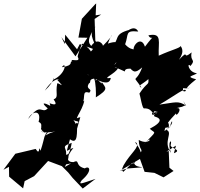

<svg xmlns="http://www.w3.org/2000/svg" viewBox="-38 -994 1163 1114"><path d="M338 -738 340 -793 409 -708 425 -738 550 -693 515 -759 511 -884 549 -910 517 -905 520 -974 514 -969 437 -885 417 -776 469 -775 400 -667 318 -779ZM657 -2 774 -72 801 3 858 9 911 35 969 -2 945 -21 941 -118 927 -114 983 -149 971 -105C1026 -126 941 -133 953 -156C962 -191 930 -173 954 -107C903 -175 973 -226 924 -242C965 -253 924 -325 920 -257C911 -244 952 -264 948 -253C959 -327 982 -270 916 -234C923 -270 941 -291 983 -336C981 -305 1035 -383 976 -364C1069 -389 978 -360 1038 -383C1012 -432 1037 -388 1042 -381C995 -411 983 -400 887 -387C979 -440 1041 -492 1040 -466C1007 -452 1030 -503 1055 -561C994 -546 985 -460 1067 -486C1055 -481 1016 -467 1100 -534C1033 -551 1085 -553 1105 -569C1053 -574 1046 -637 1067 -611C1102 -652 1062 -636 1074 -690C1013 -641 1066 -716 1000 -647C1041 -706 1006 -725 1011 -728C1005 -714 965 -708 883 -671C879 -750 906 -806 823 -789C842 -750 870 -813 803 -723C779 -797 718 -714 743 -696C777 -722 732 -685 688 -737C710 -795 685 -819 764 -811C740 -861 674 -791 717 -822C608 -793 668 -764 598 -712C555 -716 571 -707 623 -665C626 -722 617 -691 627 -701C659 -703 682 -774 588 -741C611 -810 639 -808 557 -726C569 -727 531 -786 491 -727C487 -739 452 -747 517 -841C458 -782 539 -741 497 -715C519 -707 437 -661 439 -650C424 -613 492 -609 492 -643C509 -664 496 -710 439 -741C437 -741 406 -662 414 -662C433 -627 362 -659 381 -638C360 -639 397 -615 321 -604C348 -644 348 -566 270 -531C274 -561 286 -528 222 -468C276 -553 323 -534 294 -531C348 -472 303 -516 294 -510C282 -449 305 -431 273 -417C309 -368 248 -397 250 -395C251 -409 243 -419 254 -380C222 -397 194 -404 239 -365C202 -329 200 -405 126 -304C142 -347 206 -364 186 -287C211 -275 197 -263 203 -247C235 -269 159 -257 236 -215C180 -252 182 -207 306 -236C200 -218 208 -169 251 -244C209 -201 227 -208 197 -119C184 -163 197 -83 169 -130L51 -102L-18 -9L14 -26L15 31L96 99L105 57L160 28L241 -60L321 -30L358 7L384 39L442 100L516 44C433 71 414 82 437 51C500 -3 482 -35 454 -17C378 -35 453 -95 338 -25C387 -118 338 -117 329 -56C379 -141 293 -136 378 -165C362 -51 303 -71 309 -73C305 -25 345 -38 410 -56C339 -43 345 -83 388 -136C342 -122 343 -90 368 -186C417 -150 407 -229 410 -283C349 -237 430 -254 388 -296C456 -281 383 -293 392 -211C405 -224 414 -265 428 -314C400 -309 377 -290 418 -290C384 -299 439 -346 451 -410C416 -385 437 -377 439 -391C461 -429 434 -471 480 -456C504 -482 455 -472 478 -510C494 -516 473 -533 508 -538C518 -519 520 -449 518 -429C596 -478 575 -483 552 -519C559 -485 516 -570 515 -506C528 -578 499 -537 467 -564C580 -492 600 -514 605 -542C544 -532 634 -568 646 -598C588 -603 673 -664 617 -608C638 -603 706 -569 683 -581C695 -574 668 -603 740 -594C747 -639 745 -582 708 -609C736 -575 744 -566 787 -603C748 -499 725 -572 783 -485C757 -498 785 -502 823 -535C826 -496 817 -521 771 -451C776 -439 787 -363 798 -365C855 -369 850 -303 858 -356C906 -345 831 -310 846 -340C888 -337 898 -386 843 -350C913 -347 829 -326 865 -316C882 -311 922 -294 831 -247C864 -216 878 -242 793 -154C855 -224 837 -143 767 -182C768 -125 792 -130 779 -110C766 -155 728 -180 754 -165C773 -140 720 -107 679 -35C672 -18 664 -8 678 3C743 -61 722 -50 741 -45C763 -96 738 -51 746 -73C718 -18 800 -27 785 -23L698 -16Z"/></svg>

Font: Hussar Lance
Style: Italic
Weight: 700
Foundry: Cannot Into Space Fonts, PlusOne Fonts
Version: Version 2.27